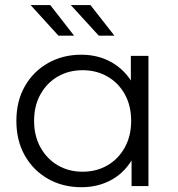

<svg xmlns="http://www.w3.org/2000/svg" viewBox="-20 -751 718 775"><path d="M308.4 4.7Q233.4 4.7 173.9 -29.1Q114.3 -62.9 80.2 -123.2Q46.1 -183.6 46.1 -263Q46.1 -342.8 80.2 -402.7Q114.3 -462.6 173.9 -496.4Q233.4 -530.2 308.4 -530.2Q376.6 -530.2 431.4 -499Q486.3 -467.7 518.8 -408.4Q551.3 -349 551.3 -263Q551.3 -177.9 519.4 -117.8Q487.4 -57.8 432.6 -26.5Q377.7 4.7 308.4 4.7ZM313.5 -57.9Q369.3 -57.9 413.6 -83.5Q457.9 -109.2 483.6 -155.7Q509.4 -202.2 509.4 -263Q509.4 -324.8 483.6 -370.8Q457.9 -416.8 413.6 -442.2Q369.3 -467.6 313.5 -467.6Q257.7 -467.6 213.6 -442.2Q169.6 -416.8 143.6 -370.8Q117.6 -324.8 117.6 -263Q117.6 -202.2 143.6 -155.7Q169.6 -109.2 213.6 -83.5Q257.7 -57.9 313.5 -57.9ZM511.1 0V-158.3L518.2 -264L508.2 -369.7V-525.5H579.2V0ZM378.7 -607 265.8 -730.6H345.1L441.9 -607ZM215.9 -607 103.5 -730.6H182.9L279.1 -607Z"/></svg>

Font: Montserrat Alternates Thin
Style: Regular
Weight: 100
Designer: Julieta Ulanovsky
Foundry: Julieta Ulanovsky
Version: Version 9.000